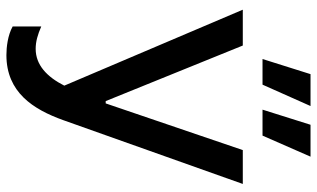

<svg xmlns="http://www.w3.org/2000/svg" viewBox="-210 -556 965 584"><g transform="rotate(90 272.0 -263.5)"><path d="M159 -580H237L302 -726H205ZM313 -580H392L456 -726H359ZM147 199C260 199 312 118 345 26L539 -520H436L294 -103H287L118 -520H9L240 23C213 76 177 110 128 110C106 110 85 104 60 93V180C87 195 123 199 147 199Z"/></g></svg>

Font: Fixel Display Medium
Style: Regular
Weight: 500
Designer: AlfaBravo + MacPaw
Foundry: Kyrylo Tkachov, Marchela Mozhyna, Serhii Makarenko, Maria Weinstein, Zakhar Kryvoshyya
Version: Version 1.211